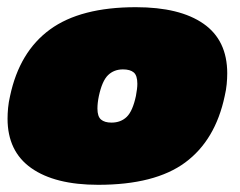

<svg xmlns="http://www.w3.org/2000/svg" viewBox="-20 -504 667 534"><path d="M253 10Q133 10 67 -36.5Q1 -83 1 -174Q1 -188 2.5 -204Q4 -220 8 -237Q34 -360 119 -422Q204 -484 358 -484Q480 -484 546 -438Q612 -392 612 -300Q612 -286 610.5 -270Q609 -254 605 -237Q579 -114 495 -52Q411 10 253 10ZM290 -163Q316 -163 332.5 -179Q349 -195 358 -237Q360 -248 361 -256Q362 -264 362 -271Q362 -294 352 -302.5Q342 -311 322 -311Q297 -311 280.5 -295Q264 -279 255 -237Q251 -218 251 -202Q251 -180 261 -171.5Q271 -163 290 -163Z"/></svg>

Font: Kanit Black
Style: Italic
Weight: 900
Italic angle: -12°
Designer: Katatrad Team
Foundry: CadsonDemak
Version: Version 2.000; ttfautohint (v1.8.3)